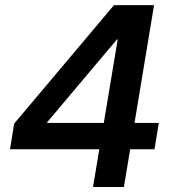

<svg xmlns="http://www.w3.org/2000/svg" viewBox="-20 -748 694 768"><path d="M20 -150.9 36.6 -253.4 436 -727.5H519L496.1 -590.3H447.8L168.9 -259.3L168.5 -256.3H615.2L598.1 -150.9ZM352.1 0 382.3 -181.6 390.6 -228.5 473.6 -727.5H596.2L475.6 0Z"/></svg>

Font: Inter 24pt SemiBold
Style: Italic
Weight: 600
Italic angle: -9.3988°
Designer: Rasmus Andersson
Foundry: rsms
Version: Version 4.001;git-66647c0bb